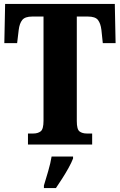

<svg xmlns="http://www.w3.org/2000/svg" viewBox="-20 -734 609 975"><path d="M122 0V-56H149Q172 -56 186.5 -67Q201 -78 201 -121V-650H144Q107 -650 93 -632.5Q79 -615 75 -582L67 -515H2L6 -714H563L567 -515H502L495 -582Q491 -615 477.5 -632.5Q464 -650 426 -650H370V-119Q370 -77 384 -66.5Q398 -56 421 -56H448V0ZM203 208Q212 179 224.5 136Q237 93 242 61H351V71Q343 92 328 119Q313 146 296 172.5Q279 199 264 221H203Z"/></svg>

Font: Noto Serif Lao ExtraCondensed Black
Style: Regular
Weight: 900
Width: 2
Designer: Monotype Design Team
Foundry: Monotype Imaging Inc.
Version: Version 2.003; ttfautohint (v1.8.4.7-5d5b)